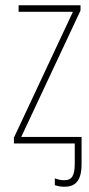

<svg xmlns="http://www.w3.org/2000/svg" viewBox="-20 -547 341 732"><path d="M287 -527H51V-502H258L33 -22V0H265V77C265 126 252 140 225 140C213 140 202 138 189 133V159C201 163 213 165 226 165C261 165 291 149 291 79V-25H61L287 -507Z"/></svg>

Font: Noto Sans Condensed Thin
Style: Regular
Weight: 100
Width: 3
Designer: Monotype Design Team
Foundry: Monotype Imaging Inc.
Version: Version 2.013